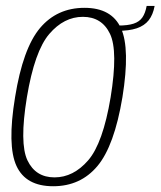

<svg xmlns="http://www.w3.org/2000/svg" viewBox="-20 -627 544 650"><path d="M160 3.5Q252.5 3.5 309.8 -64.8Q367 -133 394.5 -298Q421 -462.5 389.5 -531.5Q358 -600.5 266 -600.5Q173 -600.5 115.2 -531.8Q57.5 -463 31 -298Q4 -134 35.8 -65.2Q67.5 3.5 160 3.5ZM164.5 -26.5Q100.5 -26.5 73 -84Q45.5 -141.5 71 -297.5Q97 -454 146.8 -512Q196.5 -570 260.5 -570Q325 -570 352.5 -512.2Q380 -454.5 354.5 -297.5Q328.5 -142 278.5 -84.2Q228.5 -26.5 164.5 -26.5ZM379.5 -540.5 376.5 -522.5Q417 -522.5 443 -531.2Q469 -540 483.5 -558.5Q498 -577 503.5 -607H476.5Q472 -582.5 462 -568Q452 -553.5 432.5 -547Q413 -540.5 379.5 -540.5Z"/></svg>

Font: Anybody SemiCondensed ExtraLight
Style: Italic
Weight: 250
Width: 4
Italic angle: -10°
Version: Version 1.113;gftools[0.9.25]